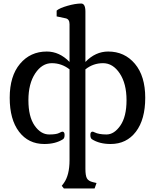

<svg xmlns="http://www.w3.org/2000/svg" viewBox="-20 -802 878 1088"><path d="M374 106V-409Q329 -444 273.5 -444Q218 -444 179.5 -386Q141 -328 141 -234.5Q141 -141 176 -90.5Q211 -40 259 -40Q298 -40 314 -48Q330 -56 333 -56Q346 -56 346 -37.5Q346 -19 337 -13Q295 14 231 14Q141 14 88 -55.5Q35 -125 35 -248Q35 -371 93.5 -440.5Q152 -510 245 -510Q317 -510 374 -451V-665Q374 -693 353 -698L301 -709V-742Q317 -756 362 -769Q407 -782 440 -782Q464 -782 464 -736V-451Q521 -510 593 -510Q686 -510 744.5 -440.5Q803 -371 803 -248Q803 -125 750 -55.5Q697 14 607 14Q543 14 501 -13Q492 -19 492 -37.5Q492 -56 505 -56Q508 -56 516 -52Q540 -40 583.5 -40Q627 -40 662 -90.5Q697 -141 697 -234.5Q697 -328 658.5 -386Q620 -444 564 -444Q508 -444 464 -409V155Q464 193 472.5 208.5Q481 224 506 230L527 235L516 266H342L330 251L342 235Q374 190 374 106Z"/></svg>

Font: Gabriela
Style: Regular
Weight: 400
Designer: Eduardo Rodriguez Tunni
Foundry: Eduardo Rodriguez Tunni
Version: Version 1.003